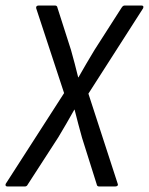

<svg xmlns="http://www.w3.org/2000/svg" viewBox="-45 -675 539 695"><path d="M-18 0Q-23 0 -24.5 -3Q-26 -6 -24 -10L187 -338L86 -645Q85 -650 87.5 -652.5Q90 -655 95 -655H154Q162 -655 163 -647L212 -494Q219 -469 225.5 -444.5Q232 -420 238 -395H239Q253 -420 267.5 -444.5Q282 -469 297 -494L395 -647Q400 -655 406 -655H467Q472 -655 473.5 -652.5Q475 -650 473 -645L275 -336L381 -10Q383 -5 380 -2.5Q377 0 372 0H314Q306 0 305 -8L252 -176Q245 -202 238 -227.5Q231 -253 225 -278H224Q210 -253 195.5 -228Q181 -203 166 -178L56 -8Q54 -4 51.5 -2Q49 0 45 0Z"/></svg>

Font: Sofia Sans Condensed
Style: Italic
Weight: 400
Italic angle: -9°
Designer: Botio Nikoltchev, Ani Petrova
Foundry: lettersoup
Version: Version 4.101